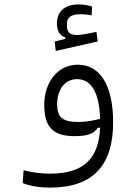

<svg xmlns="http://www.w3.org/2000/svg" viewBox="-20 -628 626 871"><path d="M206.5 223.1C401.4 223.1 493.2 123 493.2 -72.8C493.2 -240.2 434.6 -334.5 333 -334.5C237.8 -334.5 180.7 -249.5 180.7 -152.8C180.7 -56.2 216.3 -10.3 318.4 -10.3C385.3 -10.3 408.7 -25.9 423.8 -48.3L434.1 -48.8C428.2 91.8 359.4 159.7 208 159.7C165.5 159.7 130.4 154.8 86.9 144.5L83 202.6C118.2 216.8 164.1 223.1 206.5 223.1ZM434.1 -88.9C402.8 -81.1 371.6 -74.7 336.4 -74.7C261.7 -74.7 239.3 -96.7 239.3 -156.2C239.3 -218.8 272 -269 330.1 -269C394.5 -269 430.7 -207 434.1 -88.9ZM232.9 -397 423.3 -439.9 417.5 -483.4C387.2 -477.5 351.6 -469.2 330.1 -469.2C296.9 -469.2 283.2 -481 283.2 -515.6C283.2 -547.4 299.3 -563.5 345.7 -563.5C363.3 -563.5 378.9 -561 395.5 -558.6L397.9 -598.1C379.4 -604.5 360.4 -607.9 336.4 -607.9C275.9 -607.9 238.3 -578.1 238.3 -522C238.3 -487.8 250.5 -466.8 276.4 -458V-451.7L228 -439.5Z"/></svg>

Font: Cascadia Code Light
Style: Regular
Weight: 300
Monospace: yes
Designer: Aaron Bell
Foundry: Saja Typeworks
Version: Version 2404.023